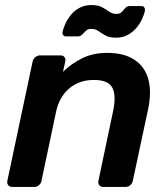

<svg xmlns="http://www.w3.org/2000/svg" viewBox="-20 -739 664 759"><path d="M28 0Q18 0 12.5 -7Q7 -14 9 -24L109 -496Q111 -506 119.5 -513Q128 -520 138 -520H220Q230 -520 235 -513Q240 -506 238 -496L229 -455Q261 -487 304.5 -508.5Q348 -530 403 -530Q471 -530 512 -502.5Q553 -475 566.5 -425Q580 -375 565 -305L505 -24Q503 -14 495 -7Q487 0 476 0H388Q378 0 372.5 -7Q367 -14 369 -24L427 -299Q440 -360 424.5 -391.5Q409 -423 351 -423Q294 -423 254.5 -390Q215 -357 202 -299L144 -24Q142 -14 134 -7Q126 0 116 0ZM439 -590Q413 -590 397.5 -598.5Q382 -607 369.5 -616Q357 -625 340 -625Q328 -625 320 -617.5Q312 -610 305 -602.5Q298 -595 287 -595H241Q234 -595 230 -600Q226 -605 227 -612Q230 -627 238.5 -645.5Q247 -664 261 -681Q275 -698 295.5 -708.5Q316 -719 341 -719Q368 -719 383.5 -710.5Q399 -702 411.5 -693Q424 -684 441 -684Q454 -684 461.5 -692Q469 -700 475.5 -707.5Q482 -715 493 -715H539Q547 -715 550.5 -709.5Q554 -704 553 -697Q550 -682 541.5 -663.5Q533 -645 518.5 -628Q504 -611 484 -600.5Q464 -590 439 -590Z"/></svg>

Font: Rubik Medium
Style: Italic
Weight: 500
Italic angle: -12°
Designer: Hubert and Fischer
Foundry: Hubert and Fischer
Version: Version 2.300;gftools[0.9.30]